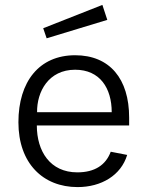

<svg xmlns="http://www.w3.org/2000/svg" viewBox="-20 -752 607 782"><path d="M397 -732 156 -637 170 -596 417 -671ZM130 -241H506V-273C506 -431 427 -527 286 -527C140 -527 55 -420 55 -254C55 -87 155 10 296 10C393 10 473 -38 498 -121L431 -134C411 -80 366 -50 295 -50C184 -50 130 -136 130 -241ZM131 -295C130 -379 178 -468 286 -468C387 -468 435 -393 435 -295Z"/></svg>

Font: United Sans Light
Style: Regular
Weight: 300
Designer: Pablo Impallari, Rodrigo Fuenzalida (Modified by Dan O. Williams)
Version: Version 1.000;PS 001.000;hotconv 1.0.88;makeotf.lib2.5.64775